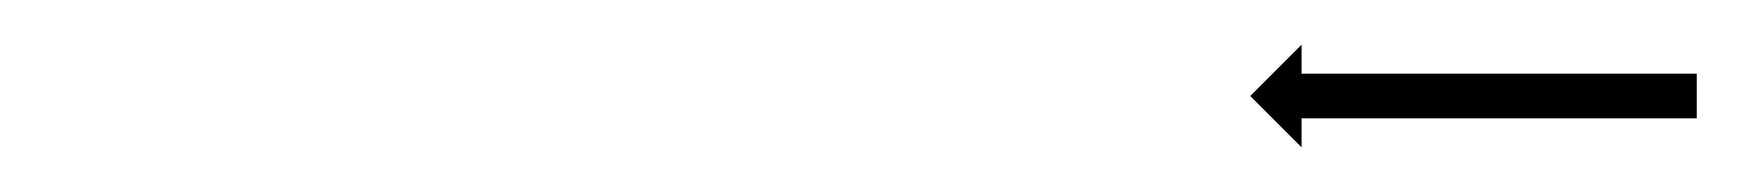

<svg xmlns="http://www.w3.org/2000/svg" viewBox="-20 -585 780 86"><path d="M738 -532Q737 -532 735.5 -532Q734 -532 733 -532Q731 -532 728.5 -532Q726 -532 724 -532Q721 -532 718 -532Q715 -532 713 -532Q709 -532 706 -532Q703 -532 699 -532Q696 -532 692 -532Q688 -532 684 -532Q680 -532 676 -532Q672 -532 668 -532Q664 -532 660 -532Q656 -532 652 -532Q648 -532 643.5 -532Q639 -532 635 -532Q631 -532 627 -532Q623 -532 619 -532Q616 -532 612 -532Q608 -532 604 -532Q601 -532 597.5 -532Q594 -532 591 -532Q588 -532 585 -532Q582 -532 580 -532Q577 -532 575 -532Q573 -532 571 -532Q569 -532 568 -532Q567 -532 565 -532Q565 -532 564.5 -532Q564 -532 563 -532V-519L540 -542L563 -565V-552Q564 -552 564.5 -552Q565 -552 565 -552Q567 -552 568 -552Q569 -552 571 -552Q573 -552 575 -552Q577 -552 580 -552Q582 -552 585 -552Q588 -552 591 -552Q594 -552 597.5 -552Q601 -552 604 -552Q608 -552 612 -552Q616 -552 619 -552Q623 -552 627 -552Q631 -552 635 -552Q639 -552 643.5 -552Q648 -552 652 -552Q656 -552 660 -552Q664 -552 668 -552Q672 -552 676 -552Q680 -552 684 -552Q688 -552 692 -552Q696 -552 699 -552Q703 -552 706 -552Q709 -552 713 -552Q715 -552 718 -552Q721 -552 724 -552Q726 -552 728.5 -552Q731 -552 733 -552Q734 -552 735.5 -552Q737 -552 738 -552Q739 -552 739.5 -552Q740 -552 740 -552V-532Q740 -532 739.5 -532Q739 -532 738 -532Z"/></svg>

Font: FRB American Cursive Just Arrows Light
Style: Italic
Weight: 300
Italic angle: -25°
Version: Version 2.0;Modular Font Editor K font №1